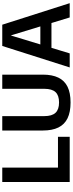

<svg xmlns="http://www.w3.org/2000/svg" viewBox="506 -1141 642 1694"><g transform="rotate(-90 827.0 -294.0)"><path d="M68 0V-595H195.5V-103.5H467V0Z M770 7.5Q685 7.5 630.2 -19.2Q575.5 -46 549 -100.2Q522.5 -154.5 522.5 -237V-595H649.5V-224Q649.5 -156.5 678.8 -125.2Q708 -94 770 -94Q832.5 -94 861.5 -125.2Q890.5 -156.5 890.5 -224V-595H1015.5V-237Q1015.5 -154.5 989.2 -100.2Q963 -46 908.8 -19.2Q854.5 7.5 770 7.5Z M1079 0 1268.5 -595H1456L1646 0H1520L1354.5 -542H1368L1203 0ZM1200.5 -161 1226.5 -259H1497.5L1523.5 -161Z"/></g></svg>

Font: Encode Sans SC SemiCondensed SemiBold
Style: Regular
Weight: 600
Width: 4
Designer: Multiple Designers
Foundry: Impallari Type
Version: Version 3.002